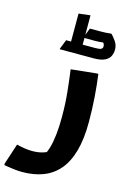

<svg xmlns="http://www.w3.org/2000/svg" viewBox="-200 -903 839 1237"><g transform="rotate(15 219.0 -284.5)"><path d="M1.6 98Q27.6 104.4 53.9 108.6Q80.1 112.8 106 112.8Q145.6 112.8 177.1 103Q208.6 93.2 224.3 82.9L182.8 123.7Q200.4 99 211.7 60.6Q223.1 22.3 228.9 -30.4Q234.8 -83.1 234.8 -149.6Q234.8 -236.2 226.8 -313.6Q218.9 -391 209.5 -460.2L378.7 -477.8H389.5Q398.9 -409.6 404.9 -328Q410.8 -246.3 410.8 -162Q410.8 -46.5 387.7 33.9Q364.6 114.2 321.3 164Q277.9 213.8 216.7 236.9Q155.4 260 78.4 260Q52.4 260 23.9 256.6Q-4.6 253.2 -24.1 249.8Q-43.6 246.4 -43.6 246.4V235.6ZM243.1 -604.4 228.5 -633.4H326.6Q354.8 -633.4 365.5 -638.8Q376.1 -644.1 376.1 -657Q376.1 -663.1 373.9 -670.4Q371.6 -677.6 366 -681.1Q353.9 -679.4 342 -678.6Q330 -677.7 313.9 -677.7H234.4L261.4 -745.4H327.9Q347.7 -745.4 366.3 -746.3Q384.8 -747.1 396.5 -749.1H404.5Q419.8 -734 436.4 -709.9Q452.9 -685.7 452.9 -656.1Q452.9 -632.6 443 -612.1Q433 -591.6 407.2 -579.2Q381.3 -566.7 335.1 -566.7H108.2V-570.8L132.6 -633.4H180.5L165.6 -604.4V-820L243.1 -829.1Z"/></g></svg>

Font: Kufam
Style: Regular
Weight: 400
Designer: Wael Morcos, Artur Schmal
Foundry: Original Type
Version: Version 1.301; ttfautohint (v1.8.3)